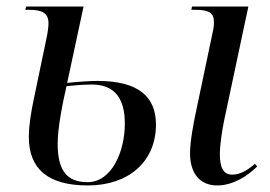

<svg xmlns="http://www.w3.org/2000/svg" viewBox="-20 -556 823 586"><path d="M248 10C373 10 456 -63 456 -176C456 -262 401 -309 278 -309C257 -309 222 -307 185 -303L235 -536H60L57 -526H69C106 -526 128 -518 128 -485C128 -476 126 -457 121 -435L82 -248C76 -219 68 -175 68 -138C68 -40 127 10 248 10ZM643 10C692 10 737 -20 765 -48L758 -56C736 -37 714 -23 689 -23C661 -23 651 -45 651 -87C651 -111 658 -160 664 -188L738 -536H566L564 -526H577C617 -526 633 -517 633 -489C633 -480 632 -469 629 -457L580 -224C571 -182 560 -125 560 -88C560 -28 589 10 643 10ZM247 0C184 0 156 -36 156 -117C156 -166 171 -241 183 -293C202 -295 232 -298 260 -298C328 -298 361 -258 361 -179C361 -93 321 0 247 0Z"/></svg>

Font: Noto Serif Display SemiCondensed
Style: Italic
Weight: 400
Width: 4
Italic angle: -12°
Designer: Monotype Design Team
Foundry: Monotype Imaging Inc.
Version: Version 2.009